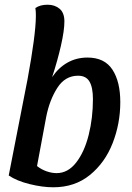

<svg xmlns="http://www.w3.org/2000/svg" viewBox="-20 -774 559 814"><path d="M490 -341Q490 -250 457.5 -167Q425 -84 361 -32Q297 20 206 20Q160 20 105.5 6.5Q51 -7 17 -30L97 -439Q131 -624 132 -702V-714Q132 -726 130 -740Q150 -754 182 -754Q212 -754 232.5 -737Q253 -720 253 -683Q253 -645 238.5 -581Q224 -517 201 -447Q228 -487 266 -508.5Q304 -530 351 -530Q423 -530 456.5 -479Q490 -428 490 -341ZM374 -354Q374 -403 359.5 -428Q345 -453 311 -453Q256 -453 223 -401.5Q190 -350 176 -279L137 -70Q156 -55 178 -47.5Q200 -40 220 -40Q268 -40 303 -85Q338 -130 356 -202Q374 -274 374 -354Z"/></svg>

Font: Sansita SW
Style: Italic
Weight: 400
Italic angle: -11°
Designer: Pablo Cosgaya
Foundry: Omnibus-Type
Version: Version 1.000